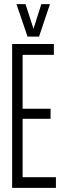

<svg xmlns="http://www.w3.org/2000/svg" viewBox="-20 -914 304 934"><path d="M39 0V-700H242V-647H90V-385H226V-336H90V-52H252V0ZM223 -894 170 -736H114L60 -894H104L143 -774L181 -894Z"/></svg>

Font: Georama Extra Condensed Light
Style: Regular
Weight: 300
Width: 2
Designer: Jean-Baptiste Levee
Foundry: Production Type
Version: Version 1.000